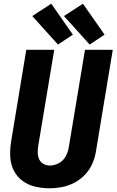

<svg xmlns="http://www.w3.org/2000/svg" viewBox="-20 -1002 625 1030"><path d="M245 8Q279 8 313 1.5Q347 -5 379.5 -22Q412 -39 437 -66Q462 -93 476 -125.5Q490 -158 495 -192L585 -735H436L349 -212Q345 -187 332.5 -163.5Q320 -140 296 -127Q272 -114 248 -114Q229 -114 213.5 -122.5Q198 -131 190.5 -147Q183 -163 182.5 -181.5Q182 -200 185 -219L271 -735H121L39 -239Q33 -199 35 -160Q37 -121 54 -87.5Q71 -54 100.5 -32Q130 -10 168 -1Q206 8 245 8ZM461 -763 541 -816 425 -982 323 -916ZM291 -763 371 -816 255 -982 153 -916Z"/></svg>

Font: Iosevka Sparkle Heavy Oblique
Style: Regular
Weight: 900
Italic angle: -9°
Designer: Belleve Invis
Foundry: Belleve Invis
Version: Version 4.5.0; ttfautohint (v1.8.3)